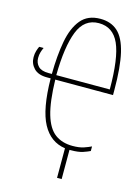

<svg xmlns="http://www.w3.org/2000/svg" viewBox="-132 -798 765 1047"><g transform="rotate(15 250.0 -274.5)"><path d="M331 10Q327 10 323 10V175H297V8Q213 -4 169 -85.5Q125 -167 123 -340H102Q52 -340 27.5 -366Q3 -392 3 -428Q3 -448 8 -464Q13 -480 18 -490H43Q37 -478 32.5 -463Q28 -448 28 -430Q28 -402 46 -383.5Q64 -365 104 -365H123Q124 -469 139 -550Q154 -631 192.5 -677.5Q231 -724 302 -724Q362 -724 400 -689.5Q438 -655 456.5 -577Q475 -499 475 -367V-340H149Q152 -216 173 -145Q194 -74 234 -44.5Q274 -15 333 -15Q371 -15 396 -23.5Q421 -32 437 -40V-14Q423 -7 398 1.5Q373 10 331 10ZM450 -365Q450 -542 415 -620.5Q380 -699 300 -699Q218 -699 184 -612.5Q150 -526 148 -365Z"/></g></svg>

Font: Noto Sans Mono ExtraCondensed Thin
Style: Regular
Weight: 100
Width: 2
Designer: Monotype Design Team
Foundry: Monotype Imaging Inc.
Version: Version 2.014; ttfautohint (v1.8.4.7-5d5b)